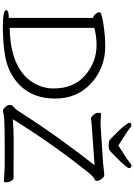

<svg xmlns="http://www.w3.org/2000/svg" viewBox="183 -1119 944 1350"><g transform="rotate(90 655.0 -444.0)"><path d="M1003 -804Q1038 -827 1072 -848.5Q1106 -870 1121 -883Q1136 -896 1144 -896Q1162 -896 1162 -879.5Q1162 -863 1076 -779Q1056 -760 1044 -748Q1032 -736 1002.5 -736Q973 -736 962 -745Q892 -811 867.5 -843Q843 -875 843 -880Q843 -896 861 -896Q869 -896 884 -883Q899 -870 933.5 -848.5Q968 -827 1003 -804ZM1064 -68 1192 -67Q1214 -67 1229 -68H1230Q1243 -68 1252.5 -49.5Q1262 -31 1262 -15Q1262 1 1251 1H1250Q1212 -3 1147 -5H982Q802 -5 776 4Q768 7 757.5 7Q747 7 732.5 -9.5Q718 -26 718 -37Q718 -48 720 -54Q722 -60 735 -71Q748 -82 752 -88Q880 -287 974.5 -415.5Q1069 -544 1141 -637L889 -619Q865 -618 844.5 -615.5Q824 -613 814 -612H813Q803 -612 788 -628.5Q773 -645 773 -664Q773 -683 781 -683H783Q827 -679 845.5 -679Q864 -679 888 -681L1130 -697Q1153 -699 1175 -702Q1197 -705 1211 -705Q1225 -705 1238.5 -686Q1252 -667 1252 -654.5Q1252 -642 1245 -639Q1228 -633 1207 -610Q1013 -373 818 -62Q890 -68 954 -68ZM51 -15Q51 -34 106 -34V-626Q92 -629 79 -643.5Q66 -658 66 -668Q66 -678 73 -681Q121 -700 244 -710Q277 -712 303 -712Q456 -712 564.5 -614Q673 -516 673 -360Q673 -204 578 -110Q497 -30 374 -8Q297 6 183 8H169Q51 8 51 -15ZM176 -40Q323 -43 417.5 -85Q512 -127 557 -198Q602 -269 602 -348Q602 -492 508.5 -571.5Q415 -651 298 -651Q234 -651 176 -635Z"/></g></svg>

Font: LXGW WenKai Lite
Style: Regular
Weight: 400
Designer: LXGW / Fontworks Inc.
Foundry: LXGW / Fontworks Inc.
Version: Version 1.511; March 25, 2025